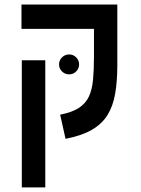

<svg xmlns="http://www.w3.org/2000/svg" viewBox="-20 -606 626 851"><path d="M500 -585.9V-478H75.2V-585.9ZM180.7 224.6H76.7V-338.9H180.7ZM396.5 -585.9H500V-318.4Q500 -246.1 490.5 -190.9Q481 -135.7 456.3 -95.9Q431.6 -56.2 386.5 -30.3Q341.3 -4.4 270.5 9.3L246.6 -97.7Q298.8 -107.9 329.1 -127.4Q359.4 -147 373.8 -177.7Q388.2 -208.5 392.3 -252.4Q396.5 -296.4 396.5 -356ZM286.1 -276.4Q268.1 -276.4 254.9 -289.3Q241.7 -302.2 241.7 -320.3Q241.7 -338.9 254.9 -351.8Q268.1 -364.7 286.1 -364.7Q304.7 -364.7 317.6 -351.8Q330.6 -338.9 330.6 -320.3Q330.6 -302.2 317.6 -289.3Q304.7 -276.4 286.1 -276.4Z"/></svg>

Font: Cascadia Code Medium
Style: Regular
Weight: 500
Monospace: yes
Designer: Aaron Bell
Foundry: Saja Typeworks
Version: Version 2407.024